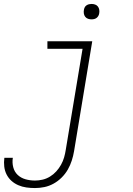

<svg xmlns="http://www.w3.org/2000/svg" viewBox="-51 -739 671 972"><path d="M126 213Q104 213 82.5 210Q61 207 41.5 198.5Q22 190 7 176.5Q-8 163 -17.5 144.5Q-27 126 -29.5 104Q-32 82 -29 61Q-29 60 -29 60Q-29 60 -29 60H14Q14 60 14 60Q14 60 14 60Q14 60 14 60Q14 60 14 60Q10 84 16 107.5Q22 131 38.5 146.5Q55 162 78 168.5Q101 175 126 175Q145 175 164.5 170.5Q184 166 202 155Q220 144 234 128.5Q248 113 258 95Q268 77 273.5 58Q279 39 282 19L367 -492H189V-530H416L324 26Q320 50 312.5 73.5Q305 97 292.5 119Q280 141 261.5 159.5Q243 178 220.5 190.5Q198 203 174 208Q150 213 126 213ZM412 -641Q403 -641 394.5 -644Q386 -647 380.5 -654Q375 -661 373.5 -670.5Q372 -680 374 -690Q375 -696 378 -702Q381 -708 387 -712Q393 -716 399.5 -717.5Q406 -719 412 -719Q422 -719 430.5 -716Q439 -713 444.5 -706Q450 -699 451.5 -689.5Q453 -680 451 -670Q450 -664 446.5 -658Q443 -652 437.5 -648Q432 -644 425.5 -642.5Q419 -641 412 -641Z"/></svg>

Font: Iosevka Curly Slab XLtEx
Style: Italic
Weight: 200
Width: 7
Italic angle: -9°
Monospace: yes
Designer: Belleve Invis
Foundry: Belleve Invis
Version: Version 11.1.0; ttfautohint (v1.8.3)